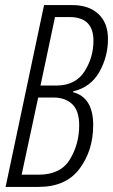

<svg xmlns="http://www.w3.org/2000/svg" viewBox="-20 -734 444 754"><path d="M132 0Q239 0 292.5 -71.5Q346 -143 346 -243Q346 -351 267 -372V-375Q337 -392 370.5 -452Q404 -512 404 -581Q404 -644 366.5 -679Q329 -714 264 -714H153L2 0ZM196 -667H253Q347 -667 347 -574Q347 -508 311.5 -453Q276 -398 200 -398H139ZM130 -351H190Q236 -351 263.5 -325Q291 -299 291 -242Q291 -168 254.5 -108Q218 -48 132 -48H65Z"/></svg>

Font: Noto Sans Display Condensed Light
Style: Italic
Weight: 300
Width: 3
Designer: Monotype Design team
Foundry: Monotype Imaging Inc.
Version: 1.000